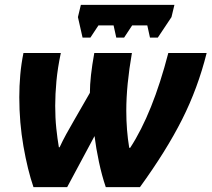

<svg xmlns="http://www.w3.org/2000/svg" viewBox="-20 -766 866 786"><path d="M117 0H255L367 -209Q373 -160 385 -103.5Q397 -47 413 0H553Q661 -149 725.5 -277Q790 -405 826 -549H669Q605 -302 513 -161H509Q497 -233 497 -313Q497 -417 520 -549H366Q348 -450 348 -386L283 -273Q266 -244 251 -216.5Q236 -189 224 -163H221Q215 -198 210.5 -240.5Q206 -283 206 -333Q206 -380 211 -434Q216 -488 229 -549H76Q67 -505 63 -459.5Q59 -414 59 -368Q59 -264 76 -167Q93 -70 117 0ZM318 -612 299 -696 311 -746H694L682 -696L626 -612H594L583 -662H521L488 -612H456L445 -662H383L350 -612Z"/></svg>

Font: Noto Sans Display Extra
Style: Italic
Weight: 800
Italic angle: -12°
Designer: Monotype Design Team
Foundry: Monotype Imaging Inc.
Version: Version 1.900